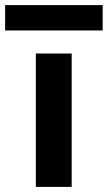

<svg xmlns="http://www.w3.org/2000/svg" viewBox="-72 -730 421 750"><path d="M68 0V-521H208V0ZM-52 -611V-710H329V-611Z"/></svg>

Font: DM Sans 10pt ExtraBold
Style: Regular
Weight: 800
Version: Version 4.004;gftools[0.9.30]